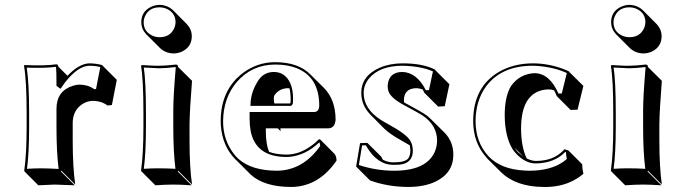

<svg xmlns="http://www.w3.org/2000/svg" viewBox="-20 -698 2803 785"><path d="M255.9 -388.2Q304.2 -438.5 346.2 -439Q374 -438.5 397 -432.1L400.9 -428.2L457.5 -371.6L437.5 -268.6L419.4 -266.6Q394.5 -285.2 361.8 -285.6Q327.1 -285.6 300.8 -259.3Q277.8 -234.9 277.3 -196.3V-123.5Q277.3 -14.2 287.6 56.6L231 0L229 2.9L285.6 59.6Q284.2 59.6 203.6 56.6L136.7 59.6L80.1 2.9L79.1 0Q88.9 -68.4 88.9 -180.2V-234.9Q88.9 -367.7 78.1 -429.2L80.1 -432.1Q165.5 -428.2 210 -435.1Q213.9 -434.6 215.8 -433.1Q217.8 -429.7 219.2 -424.8ZM233.4 -343.3 227.5 -335 210.9 -346.7V-352.1Q210.9 -412.6 209 -423.3V-424.3V-424.8Q167.5 -418.9 89.4 -421.4Q99.1 -356.9 99.1 -234.9V-180.2Q99.1 -72.3 90.3 -7.8Q120.6 -9.8 147 -9.8Q175.8 -9.8 219.7 -7.3Q210.9 -76.2 210.9 -180.2V-252.9Q210.9 -326.7 279.3 -347.7Q293.9 -352.1 305.2 -352.1Q339.8 -351.6 365.7 -333.5L372.6 -334L390.1 -423.8Q369.6 -429.2 346.2 -429.2Q299.8 -429.2 246.1 -361.3Q239.3 -351.6 233.4 -343.3Z M557.6 -606.9Q557.6 -650.4 597.2 -669.9Q614.3 -677.7 632.3 -678.2Q665 -677.2 687.5 -656.2L743.7 -599.6Q763.7 -578.6 764.2 -550.3Q764.2 -506.8 724.6 -487.3Q707.5 -479.5 689 -479.5Q656.2 -480.5 634.3 -501.5L577.6 -558.1Q558.1 -579.1 557.6 -606.9ZM566.4 -234.9Q566.4 -374 556.6 -428.2L559.6 -432.1Q566.4 -432.1 584 -430.7Q614.7 -428.7 630.4 -429.2Q656.7 -429.2 699.7 -434.1Q704.1 -433.6 706.1 -431.6Q708 -428.2 708.5 -423.8L765.1 -367.7Q755.4 -245.1 754.9 -189.5V-123.5Q754.9 -14.6 765.1 56.6L708.5 0L706.5 2.9L763.2 59.6Q717.3 56.6 689 56.6Q658.7 56.6 615.2 59.6L558.6 2.9L556.6 0Q566.4 -68.4 566.4 -180.2ZM576.7 -234.9V-180.2Q576.7 -72.3 567.9 -7.8Q602.1 -10.3 632.3 -9.8Q663.6 -9.8 697.3 -7.8Q688.5 -76.7 688.5 -180.2V-246.1Q688.5 -304.7 698.7 -423.8Q656.7 -418.9 630.4 -418.9Q620.6 -418.9 567.9 -421.9Q576.7 -364.3 576.7 -234.9ZM567.4 -606.9Q567.4 -568.8 603 -552.2Q617.2 -545.9 632.3 -545.9Q674.3 -545.9 691.4 -580.6Q697.3 -593.3 697.8 -606.9Q697.8 -645 662.1 -661.6Q647.9 -668 632.3 -668Q590.3 -668 573.7 -633.3Q567.4 -620.1 567.4 -606.9Z M1284.2 -128.9Q1288.1 -127.9 1291 -126L1347.2 -69.3Q1355.5 -60.1 1356 -41.5Q1284.7 63 1175.3 66.4Q1171.4 66.4 1168.9 66.4Q1061 65.9 1005.9 16.6L949.2 -40Q945.8 -43.5 943.4 -45.4Q889.2 -99.6 882.8 -186Q882.3 -194.8 882.3 -202.1Q882.3 -329.6 971.7 -398.4Q1031.2 -443.8 1105.5 -443.8Q1199.2 -443.4 1248 -394.5L1304.7 -338.4Q1351.6 -290.5 1352.1 -209.5Q1350.1 -174.8 1322.8 -173.3H1126.5Q1127.4 -166.5 1127.4 -161.6L1115.7 -173.3H1066.9V-157.2Q1067.4 -108.4 1080.1 -77.1Q1108.9 -66.4 1151.4 -65.9Q1210.9 -65.9 1268.1 -113.8Q1276.9 -121.6 1284.2 -128.9ZM1163.6 -336.9Q1159.2 -337.4 1155.8 -337.4Q1121.1 -335.9 1102.1 -308.6Q1097.2 -299.3 1101.6 -274.9H1166.5Q1168.5 -276.9 1168.5 -295.9Q1168 -319.3 1163.6 -336.9ZM1285.6 -116.2Q1230 -63 1163.1 -56.6Q1156.2 -56.2 1151.4 -56.2Q1025.9 -56.2 1004.9 -162.1Q1000.5 -186 1000.5 -213.9V-230V-240.2H1266.1Q1284.7 -241.7 1285.2 -266.1Q1285.2 -383.3 1191.4 -419.9Q1154.3 -434.1 1105.5 -434.1Q1010.3 -434.1 948.2 -362.8Q893.1 -297.9 892.1 -202.1Q892.1 -122.1 940.4 -63.5Q948.2 -54.2 956.1 -47.4Q1009.3 -0.5 1112.3 0Q1218.3 -1 1289.1 -101.1Q1288.6 -109.9 1285.6 -116.2ZM1003.9 -265.1 1004.4 -275.4Q1006.3 -324.2 1037.1 -370.6Q1059.6 -403.3 1099.1 -403.8Q1146 -403.8 1167 -357.4Q1178.2 -331.5 1178.2 -295.9Q1178.2 -275.9 1176.8 -272.9Q1174.8 -269.5 1173.3 -268.1L1170.4 -265.1Z M1452.1 -112.8 1481.9 -113.8 1538.6 -57.6Q1542 -50.8 1545.4 -44.9Q1566.9 -33.7 1588.9 -34.2Q1637.7 -34.2 1649.9 -51.3Q1657.7 -63.5 1657.7 -83Q1657.2 -95.2 1655.3 -104Q1640.6 -112.8 1619.6 -124.5Q1573.7 -149.9 1550.8 -172.4L1494.6 -229Q1457.5 -267.1 1457 -317.9Q1457 -388.2 1533.2 -421.4Q1574.7 -439 1626 -439Q1705.6 -439 1754.4 -415.5Q1757.3 -414.1 1758.8 -413.1L1760.7 -410.2L1817.4 -353.5L1798.3 -263.7L1771.5 -262.2L1714.8 -318.8Q1711.4 -326.2 1708.5 -332Q1694.3 -337.4 1680.7 -337.4Q1632.3 -335.9 1631.3 -288.6Q1631.3 -283.7 1632.3 -279.3Q1634.3 -278.3 1634.8 -277.8Q1709.5 -237.8 1727.1 -224.1Q1734.9 -217.3 1741.2 -211.4L1797.9 -155.3Q1833.5 -118.7 1833.5 -65.4Q1833.5 9.8 1759.8 44.9Q1713.9 66.4 1648.4 66.4Q1564.9 65.9 1492.7 39.6L1436 -17.1ZM1460.4 -103.5 1447.3 -23.4Q1517.1 0 1591.8 0Q1723.1 0 1757.8 -77.6Q1766.6 -99.1 1767.1 -122.1Q1767.1 -186.5 1706.5 -226.6Q1692.4 -235.8 1630.4 -269Q1578.6 -296.9 1568.4 -324.2Q1564.9 -334.5 1564.9 -345.2Q1567.4 -402.8 1624 -403.8Q1683.6 -402.8 1721.2 -329.1L1733.9 -329.6L1750 -406.2Q1700.7 -427.7 1626 -429.2Q1532.2 -429.2 1488.8 -377.4Q1467.3 -351.1 1466.8 -317.9Q1466.8 -253.4 1536.1 -208.5Q1549.8 -199.7 1567.9 -189.9Q1642.1 -149.4 1657.7 -122.6Q1667.5 -105 1668 -83Q1668 -30.8 1614.7 -24.9Q1604 -23.9 1588.9 -23.9Q1522.5 -23.9 1478.5 -99.1Q1477.1 -102.1 1476.1 -104Z M2223.1 -332.5Q2164.6 -331.5 2134.8 -284.7Q2110.4 -244.6 2110.4 -171.4Q2110.8 -98.1 2133.3 -50.3Q2154.3 -40 2170.4 -40Q2242.7 -40 2283.2 -83Q2286.1 -85.9 2287.6 -87.9L2303.7 -83L2360.4 -26.4Q2360.4 -8.3 2365.2 12.7Q2308.1 61 2228 65.9Q2214.4 66.9 2200.2 66.4Q2089.4 64.9 2029.3 6.8L1972.7 -49.3Q1969.7 -52.2 1968.8 -54.2Q1915 -113.8 1914.6 -202.1Q1914.6 -341.8 2019.5 -403.8Q2079.1 -438.5 2157.7 -439Q2228 -439 2294.4 -411.6Q2301.3 -408.7 2306.6 -405.8L2308.6 -402.8L2365.2 -346.7L2341.3 -249.5L2313 -248.5L2256.3 -305.2Q2251 -318.4 2245.6 -328.6Q2234.4 -332.5 2223.1 -332.5ZM2118.7 -59.1 2083.5 -94.2Q2089.8 -84.5 2098.6 -75.2Q2108.4 -66.4 2118.7 -59.1ZM2166.5 -398.9Q2227.5 -397.5 2263.2 -315.4L2276.9 -315.9L2297.4 -399.4Q2244.6 -423.8 2172.9 -428.7Q2164.6 -429.2 2157.7 -429.2Q2030.3 -429.2 1967.3 -344.7Q1924.8 -286.6 1924.3 -202.1Q1924.8 -116.7 1976.1 -60.5Q2026.9 -4.9 2127.9 -0.5Q2136.2 0 2143.6 0Q2231 0 2283.7 -37.1Q2291 -42.5 2297.4 -47.9Q2294.4 -63.5 2293.9 -75.7L2291 -76.7Q2246.6 -30.8 2170.4 -29.8Q2127.9 -29.8 2090.3 -69.8Q2081.1 -79.6 2075.2 -88.9Q2043.9 -140.6 2043.5 -228Q2043.9 -304.7 2069.3 -346.2Q2105 -396.5 2166.5 -398.9Z M2478.5 -606.9Q2478.5 -650.4 2518.1 -669.9Q2535.2 -677.7 2553.2 -678.2Q2585.9 -677.2 2608.4 -656.2L2664.6 -599.6Q2684.6 -578.6 2685.1 -550.3Q2685.1 -506.8 2645.5 -487.3Q2628.4 -479.5 2609.9 -479.5Q2577.1 -480.5 2555.2 -501.5L2498.5 -558.1Q2479 -579.1 2478.5 -606.9ZM2487.3 -234.9Q2487.3 -374 2477.5 -428.2L2480.5 -432.1Q2487.3 -432.1 2504.9 -430.7Q2535.6 -428.7 2551.3 -429.2Q2577.6 -429.2 2620.6 -434.1Q2625 -433.6 2627 -431.6Q2628.9 -428.2 2629.4 -423.8L2686 -367.7Q2676.3 -245.1 2675.8 -189.5V-123.5Q2675.8 -14.6 2686 56.6L2629.4 0L2627.4 2.9L2684.1 59.6Q2638.2 56.6 2609.9 56.6Q2579.6 56.6 2536.1 59.6L2479.5 2.9L2477.5 0Q2487.3 -68.4 2487.3 -180.2ZM2497.6 -234.9V-180.2Q2497.6 -72.3 2488.8 -7.8Q2522.9 -10.3 2553.2 -9.8Q2584.5 -9.8 2618.2 -7.8Q2609.4 -76.7 2609.4 -180.2V-246.1Q2609.4 -304.7 2619.6 -423.8Q2577.6 -418.9 2551.3 -418.9Q2541.5 -418.9 2488.8 -421.9Q2497.6 -364.3 2497.6 -234.9ZM2488.3 -606.9Q2488.3 -568.8 2523.9 -552.2Q2538.1 -545.9 2553.2 -545.9Q2595.2 -545.9 2612.3 -580.6Q2618.2 -593.3 2618.7 -606.9Q2618.7 -645 2583 -661.6Q2568.8 -668 2553.2 -668Q2511.2 -668 2494.6 -633.3Q2488.3 -620.1 2488.3 -606.9Z"/></svg>

Font: Linux Biolinum Shadow O
Style: Bold
Weight: 700
Designer: Philipp H. Poll
Foundry: Philipp H. Poll
Version: Version 0.9.2